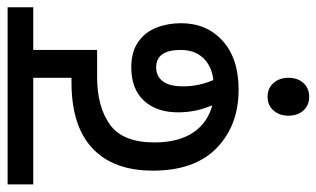

<svg xmlns="http://www.w3.org/2000/svg" viewBox="-188 -474 852 517"><g transform="rotate(-90 238.5 -216.0)"><path d="M255 0Q159 0 98 -59Q37 -118 37 -231Q37 -337 97 -393.5Q157 -450 275 -450H287V-553H0V-622H477V-553H362V-381H289Q209 -381 161 -346.5Q113 -312 113 -227Q113 -162 139.5 -122.5Q166 -83 213 -71Q194 -115 194 -163Q194 -221 225.5 -255Q257 -289 315 -289Q357 -289 383.5 -270.5Q410 -252 422 -221.5Q434 -191 434 -155Q434 -86 386.5 -43Q339 0 255 0ZM264 -150Q264 -107 281 -68Q318 -72 340 -95Q362 -118 362 -156Q362 -222 315 -222Q291 -222 277.5 -204Q264 -186 264 -150ZM185 134Q185 110 199 94Q213 78 236 78Q259 78 273 94Q287 110 287 134Q287 159 273 174.5Q259 190 236 190Q213 190 199 174.5Q185 159 185 134Z"/></g></svg>

Font: Noto Sans Devanagari Condensed
Style: Regular
Weight: 400
Width: 3
Designer: Jelle Bosma - Monotype Design Team
Foundry: Monotype Imaging Inc.
Version: Version 2.004; ttfautohint (v1.8.4.7-5d5b)